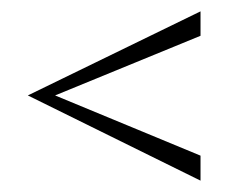

<svg xmlns="http://www.w3.org/2000/svg" viewBox="-20 -394 402 338"><path d="M333 -374V-331L77 -226L333 -120V-76L29 -226Z"/></svg>

Font: Darker Grotesque Light
Style: Regular
Weight: 400
Version: Version 1.000;gftools[0.9.28]